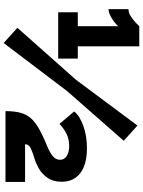

<svg xmlns="http://www.w3.org/2000/svg" viewBox="114 -885 781 1049"><g transform="rotate(90 504.5 -360.5)"><path d="M300 -395V-288H47V-395H123V-616Q116 -607 100 -594.5Q84 -582 65 -572.5Q46 -563 30 -563V-672Q51 -672 72 -686.5Q93 -701 108 -715.5Q123 -730 123 -731H233V-395ZM132 -65 415 -384 666 -721 749 -646 478 -337 215 10ZM587 0Q587 -53 598 -88.5Q609 -124 637.5 -150.5Q666 -177 720 -202Q749 -216 780 -228.5Q811 -241 832 -257.5Q853 -274 853 -298Q853 -322 831.5 -335Q810 -348 778 -348Q738 -348 707.5 -331.5Q677 -315 657 -295L589 -375Q612 -405 667 -425Q722 -445 790 -445Q879 -445 926 -408.5Q973 -372 973 -307Q973 -260 951.5 -229.5Q930 -199 901 -182.5Q872 -166 848 -159Q814 -149 791 -138.5Q768 -128 768 -107H974V0Z"/></g></svg>

Font: Raleway Black
Style: Regular
Weight: 900
Designer: Matt McInerney, Pablo Impallari, Rodrigo Fuenzalida
Foundry: Matt McInerney, Pablo Impallari, Rodrigo Fuenzalida
Version: Version 4.026